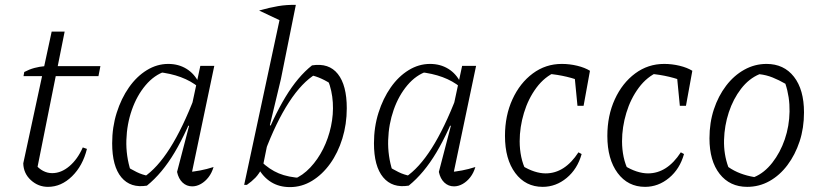

<svg xmlns="http://www.w3.org/2000/svg" viewBox="-20 -755 3359 784"><path d="M176 8Q136 8 106 -19.5Q76 -47 75 -88L191 -626H244L129 -52L123 -85Q154 -48 193 -48Q230 -48 263.5 -76.5Q297 -105 318 -153L335 -147Q318 -78 274 -35Q230 8 176 8ZM76 -444 79 -461Q100 -472 120.5 -477.5Q141 -483 164 -485H390L382 -444Z M580 3Q513 14 475.5 -31Q438 -76 438 -170Q438 -236 456.5 -294.5Q475 -353 506.5 -398Q538 -443 579.5 -468.5Q621 -494 667 -494Q709 -494 741.5 -474Q774 -454 792 -417L791 -399Q729 -450 624 -461L656 -464Q610 -449 574.5 -407Q539 -365 518.5 -306.5Q498 -248 496 -183Q494 -118 514 -56L491 -79Q515 -64 538 -52.5Q561 -41 589 -36L566 -31Q622 -68 674 -150Q726 -232 776 -362L793 -350Q744 -218 693 -132.5Q642 -47 580 3ZM758 -24 745 -52Q771 -54 797.5 -59Q824 -64 852 -73Q845 -49 831.5 -31.5Q818 -14 800.5 -4Q783 6 765 6Q742 6 725.5 -9.5Q709 -25 703 -53L752 -241L746 -243L798 -486H855Z M1164 9Q1120 9 1087 -11.5Q1054 -32 1033 -71L1046 -96Q1080 -63 1118.5 -47Q1157 -31 1212 -28L1179 -23Q1216 -38 1247 -71Q1278 -104 1299.5 -147Q1321 -190 1331.5 -239Q1342 -288 1339 -336.5Q1336 -385 1319 -428L1343 -405Q1316 -423 1293 -433.5Q1270 -444 1246 -449L1270 -453Q1213 -419 1160 -337.5Q1107 -256 1061 -133L1045 -148Q1096 -277 1146 -359.5Q1196 -442 1254 -488Q1323 -499 1359.5 -453Q1396 -407 1396 -313Q1396 -248 1378 -189.5Q1360 -131 1328 -86.5Q1296 -42 1254 -16.5Q1212 9 1164 9ZM977 0 1131 -718 1188 -735 1127 -432 1082 -244 1087 -241 1053 -74Q1038 -45 1023 -29.5Q1008 -14 988 0ZM1129 -669 1038 -712Q1080 -724 1115.5 -730Q1151 -736 1188 -735Z M1649 3Q1582 14 1544.5 -31Q1507 -76 1507 -170Q1507 -236 1525.5 -294.5Q1544 -353 1575.5 -398Q1607 -443 1648.5 -468.5Q1690 -494 1736 -494Q1778 -494 1810.5 -474Q1843 -454 1861 -417L1860 -399Q1798 -450 1693 -461L1725 -464Q1679 -449 1643.5 -407Q1608 -365 1587.5 -306.5Q1567 -248 1565 -183Q1563 -118 1583 -56L1560 -79Q1584 -64 1607 -52.5Q1630 -41 1658 -36L1635 -31Q1691 -68 1743 -150Q1795 -232 1845 -362L1862 -350Q1813 -218 1762 -132.5Q1711 -47 1649 3ZM1827 -24 1814 -52Q1840 -54 1866.5 -59Q1893 -64 1921 -73Q1914 -49 1900.5 -31.5Q1887 -14 1869.5 -4Q1852 6 1834 6Q1811 6 1794.5 -9.5Q1778 -25 1772 -53L1821 -241L1815 -243L1867 -486H1924Z M2196 8Q2126 8 2084 -48.5Q2042 -105 2042 -200Q2042 -283 2072.5 -349.5Q2103 -416 2155.5 -455Q2208 -494 2274 -494Q2306 -494 2337 -486.5Q2368 -479 2389 -466L2366 -418Q2298 -447 2215 -454L2251 -462Q2204 -442 2170.5 -397Q2137 -352 2119.5 -294Q2102 -236 2102 -178Q2102 -145 2108.5 -114Q2115 -83 2129 -56L2113 -78Q2137 -63 2161.5 -55Q2186 -47 2208 -47Q2247 -47 2280.5 -68.5Q2314 -90 2342 -133L2355 -126Q2338 -65 2294 -28.5Q2250 8 2196 8ZM2338 -323 2324 -467 2389 -466 2363 -323Z M2614 8Q2544 8 2502 -48.5Q2460 -105 2460 -200Q2460 -283 2490.5 -349.5Q2521 -416 2573.5 -455Q2626 -494 2692 -494Q2724 -494 2755 -486.5Q2786 -479 2807 -466L2784 -418Q2716 -447 2633 -454L2669 -462Q2622 -442 2588.5 -397Q2555 -352 2537.5 -294Q2520 -236 2520 -178Q2520 -145 2526.5 -114Q2533 -83 2547 -56L2531 -78Q2555 -63 2579.5 -55Q2604 -47 2626 -47Q2665 -47 2698.5 -68.5Q2732 -90 2760 -133L2773 -126Q2756 -65 2712 -28.5Q2668 8 2614 8ZM2756 -323 2742 -467 2807 -466 2781 -323Z M3031 8Q2960 8 2918.5 -45Q2877 -98 2877 -190Q2877 -254 2895 -308.5Q2913 -363 2945 -405Q2977 -447 3019.5 -470.5Q3062 -494 3110 -494Q3181 -494 3222 -441.5Q3263 -389 3263 -296Q3263 -232 3245 -177.5Q3227 -123 3195.5 -81Q3164 -39 3122 -15.5Q3080 8 3031 8ZM3060 -32Q3101 -49 3133.5 -90.5Q3166 -132 3184.5 -186Q3203 -240 3204 -299.5Q3205 -359 3187 -413Q3161 -428 3135 -438.5Q3109 -449 3081 -452Q3038 -434 3006 -392.5Q2974 -351 2956 -296.5Q2938 -242 2936.5 -183.5Q2935 -125 2954 -73Q2977 -57 3003.5 -47Q3030 -37 3060 -32Z"/></svg>

Font: Piazzolla 8pt ExtraLight
Style: Italic
Weight: 250
Italic angle: -11.3°
Designer: Juan Pablo del Peral
Foundry: Huerta Tipografica
Version: Version 2.001